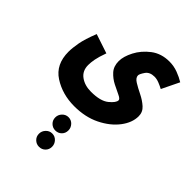

<svg xmlns="http://www.w3.org/2000/svg" viewBox="-308 -640 1408 1408"><g transform="rotate(45 396.0 63.5)"><path d="M336 230Q450 230 537 187Q624 144 673.5 79Q723 14 723 -52Q723 -96 690.5 -125Q658 -154 615 -175Q572 -196 539.5 -216Q507 -236 507 -261Q507 -275 529 -307.5Q551 -340 600 -340Q623 -340 648.5 -330Q674 -320 696 -308L762 -444Q730 -464 687.5 -480Q645 -496 599 -496Q515 -496 455.5 -450.5Q396 -405 364.5 -344Q333 -283 333 -235Q333 -181 363.5 -147.5Q394 -114 434.5 -93.5Q475 -73 505.5 -59Q536 -45 536 -31Q536 -6 491 31Q446 68 348 68Q283 68 239 36Q195 4 195 -56Q195 -83 201.5 -118Q208 -153 229 -211L79 -261Q44 -173 34 -117Q24 -61 24 -23Q24 108 118.5 169Q213 230 336 230ZM432 386Q432 358 412.5 337Q393 316 364 316Q336 316 316 337Q296 358 296 386Q296 415 316 434.5Q336 454 364 454Q393 454 412.5 434.5Q432 415 432 386ZM432 555Q432 527 412.5 506Q393 485 364 485Q336 485 316 506Q296 527 296 555Q296 584 316 603.5Q336 623 364 623Q393 623 412.5 603.5Q432 584 432 555Z"/></g></svg>

Font: Noto Sans Arabic Condensed Black
Style: Regular
Weight: 900
Width: 3
Designer: Nadine Chahine
Foundry: Monotype Imaging Inc.
Version: 1.001